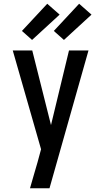

<svg xmlns="http://www.w3.org/2000/svg" viewBox="-20 -1004 540 1024"><path d="M244 0H140Q150 -35 160 -69.5Q170 -104 180 -138L199 -208L48 -735H152L252 -337L348 -735H452ZM321 -791 267 -839 402 -984 468 -926ZM151 -791 97 -839 232 -984 298 -926Z"/></svg>

Font: Iosevka Semibold
Style: Regular
Weight: 600
Monospace: yes
Designer: Belleve Invis
Foundry: Belleve Invis
Version: Version 33.2.3; ttfautohint (v1.8.4)